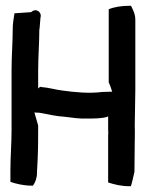

<svg xmlns="http://www.w3.org/2000/svg" viewBox="-20 -652 508 664"><path d="M16 -23C37 -16 62 -10 89 -10H94C102 -21 108 -36 108 -55V-59C108 -71 110 -84 110 -97C112 -136 112 -176 112 -217V-218L99 -263C105 -263 111 -262 117 -262C118 -262 118 -262 122 -261H123C148 -256 175 -250 205 -248C230 -245 254 -241 281 -242C303 -242 333 -242 351 -248L354 -250V-202C355 -195 354 -188 354 -181V-21C375 -14 400 -8 427 -8H432C435 -10 444 -55 445 -58L446 -161C446 -179 447 -197 446 -216C446 -258 448 -298 448 -341V-583C448 -604 440 -618 433 -632H428C401 -632 375 -628 356 -620V-367C361 -357 364 -347 368 -335C358 -335 346 -334 335 -334H334C288 -328 238 -333 195 -339C171 -342 149 -349 123 -351L119 -352L112 -346V-409C112 -456 116 -504 116 -549L117 -555L120 -591C126 -610 104 -626 88 -610L30 -606C27 -588 24 -569 24 -551C24 -507 20 -458 20 -411V-203C20 -156 16 -109 16 -64Z"/></svg>

Font: SolarCharger
Style: 750
Weight: 700
Designer: Mew Too
Foundry: Cannot Into Space Fonts/KineticPlasma Fonts
Version: Version 1.100